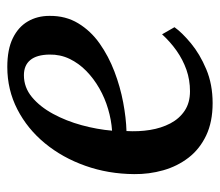

<svg xmlns="http://www.w3.org/2000/svg" viewBox="-58 -534 602 526"><g transform="rotate(-90 243.0 -271.0)"><path d="M431.5 -94Q417 -73.5 387.5 -49Q358 -24.5 316.5 -7Q275 10.5 223.5 10.5Q172 10.5 134.8 -7.2Q97.5 -25 74 -55.5Q50.5 -86 39.5 -124.8Q28.5 -163.5 29 -204.5Q29.5 -275.5 51.8 -338.2Q74 -401 113.5 -449Q153 -497 206.5 -524.5Q260 -552 322.5 -552Q370.5 -552 401.2 -537Q432 -522 447.2 -496Q462.5 -470 462.5 -436.5Q463 -392 442.2 -357.8Q421.5 -323.5 386.8 -299Q352 -274.5 310 -258.5Q268 -242.5 225.2 -234.5Q182.5 -226.5 147 -225.5Q145 -192 150 -161Q155 -130 168 -105.2Q181 -80.5 202.8 -66Q224.5 -51.5 256 -51.5Q287 -51.5 314.8 -61.2Q342.5 -71 367 -88.2Q391.5 -105.5 412 -128ZM300 -506.5Q266.5 -506.5 240 -484.5Q213.5 -462.5 194 -426.5Q174.5 -390.5 163 -348.2Q151.5 -306 148 -265Q177.5 -267 207.2 -275.8Q237 -284.5 263.8 -299.8Q290.5 -315 311.5 -335.5Q332.5 -356 344.8 -381.5Q357 -407 356.5 -436.5Q356 -471.5 341.5 -489Q327 -506.5 300 -506.5Z"/></g></svg>

Font: Merriweather 60pt Medium
Style: Italic
Weight: 500
Italic angle: -7.8°
Version: Version 2.101